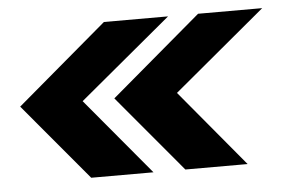

<svg xmlns="http://www.w3.org/2000/svg" viewBox="-38 -505 763 516"><g transform="rotate(-5 343.0 -247.0)"><path d="M188.5 -40H356.5L183.5 -247L432 -454H259L15 -247ZM442.5 -40H610.5L438 -247L686 -454H513L269 -247Z"/></g></svg>

Font: Anybody UltraCondensed Thin
Style: Bold Italic
Weight: 700
Italic angle: -10°
Version: Version 1.111